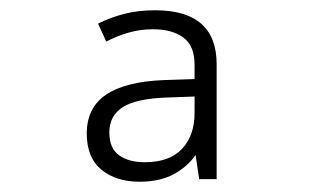

<svg xmlns="http://www.w3.org/2000/svg" viewBox="-20 -742 603 374"><path d="M252 -388Q206 -388 177.5 -411.5Q149 -435 149 -482Q149 -532 186.5 -557.5Q224 -583 299 -586L359 -588V-616Q359 -653 337 -669Q315 -685 278 -685Q253 -685 230.5 -678.5Q208 -672 187 -661L171 -696Q195 -708 222 -715Q249 -722 282 -722Q402 -722 402 -617V-393H368L361 -440Q345 -417 318 -402.5Q291 -388 252 -388ZM262 -426Q310 -426 334.5 -452Q359 -478 359 -522V-554L305 -552Q246 -550 219.5 -533.5Q193 -517 193 -484Q193 -453 212 -439.5Q231 -426 262 -426Z"/></svg>

Font: Noto Sans Mono SemiCondensed Light
Style: Regular
Weight: 300
Width: 4
Designer: Monotype Design Team
Foundry: Monotype Imaging Inc.
Version: Version 2.014; ttfautohint (v1.8.4.7-5d5b)